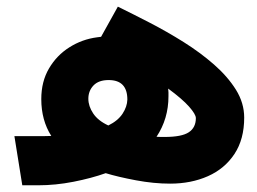

<svg xmlns="http://www.w3.org/2000/svg" viewBox="-20 -552 766 572"><path d="M22.9 -146.5H88.4Q101.1 -146.5 112.3 -146.5Q123.5 -146.5 132.8 -147Q103 -193.8 103 -256.8Q103 -309.1 126 -348.1Q148.9 -387.2 186.8 -411.1Q224.6 -435.1 269.5 -440.9L281.2 -442.4L281.7 -443.4L331.1 -532.2Q375 -510.7 426 -484.4Q477.1 -458 526.9 -426.8Q576.7 -395.5 617.4 -359.9Q658.2 -324.2 682.9 -284.7Q707.5 -245.1 707.5 -201.7Q707.5 -137.2 678.5 -93.3Q649.4 -49.3 599.4 -27.1Q549.3 -4.9 486.8 -4.9Q438 -4.9 384.8 -14.9Q331.5 -24.9 294.9 -36.1Q252.4 -21 199 -10.5Q145.5 0 94.2 0H46.4ZM302.7 -178.2Q331.5 -192.4 345.2 -213.4Q358.9 -234.4 359.4 -255.4Q359.4 -313.5 303.7 -313.5Q273.9 -313.5 258.5 -297.4Q243.2 -281.2 243.2 -257.8Q243.2 -235.8 257.6 -214.1Q272 -192.4 302.7 -178.2ZM481 -288.1Q481.9 -282.2 481.9 -276.6Q481.9 -271 481.9 -265.1Q481.9 -198.2 446.3 -144.5Q453.1 -144 459.2 -144Q465.3 -144 470.7 -144Q521.5 -144 542.5 -158Q563.5 -171.9 563.5 -200.2Q563.5 -211.4 543.2 -234.4Q522.9 -257.3 481 -288.1Z"/></svg>

Font: Vazir Black FD-UI
Style: Black-FD-UI
Weight: 900
Designer: Saber Rastikerdar
Foundry: Saber Rastikerdar
Version: Version 30.0.0